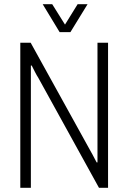

<svg xmlns="http://www.w3.org/2000/svg" viewBox="-20 -888 607 908"><path d="M76 0V-686H125L408 -174Q412 -168 417 -158Q422 -148 427.5 -138Q433 -128 437 -120H441Q441 -134 441 -151Q441 -168 441 -180V-686H491V0H448L160 -522Q155 -529 146 -546.5Q137 -564 130 -578H126Q126 -563 126 -545Q126 -527 126 -516V0ZM182 -868H227L301 -750H274L347 -868H394L313 -736H262Z"/></svg>

Font: Archivo Condensed Thin
Style: Regular
Weight: 250
Width: 3
Designer: Hector Gatti
Foundry: Omnibus-Type
Version: Version 2.001